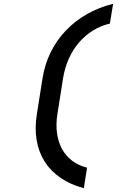

<svg xmlns="http://www.w3.org/2000/svg" viewBox="-20 -865 640 1010"><path d="M421 125 438 17C319 -12 259 -120 282 -265L312 -455C336 -602 430 -711 558 -741L575 -845C376 -796 235 -649 204 -455L174 -265C142 -68 233 75 421 125Z"/></svg>

Font: JetBrains Mono SemiBold
Style: Italic
Weight: 472
Italic angle: -9°
Monospace: yes
Designer: Philipp Nurullin, Konstantin Bulenkov
Foundry: JetBrains
Version: Version 2.305